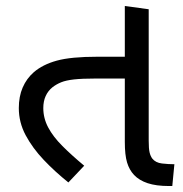

<svg xmlns="http://www.w3.org/2000/svg" viewBox="-20 -623 612 643"><path d="M209 -12Q164 -48 126.5 -87.5Q89 -127 66 -170Q43 -213 43 -261Q43 -300 56 -330Q69 -360 93 -381Q123 -407 170.5 -420Q218 -433 306 -433H418V-360H300Q255 -360 228 -357Q201 -354 185 -347.5Q169 -341 156 -331Q141 -319 133 -301.5Q125 -284 125 -261Q125 -227 141.5 -196Q158 -165 189 -134Q220 -103 262 -68ZM546 0Q503 0 474.5 -9.5Q446 -19 429 -37Q413 -54 405.5 -79Q398 -104 398 -148V-603L478 -592V-152Q478 -125 481 -112.5Q484 -100 490 -92Q501 -78 522.5 -75.5Q544 -73 564 -73L557 0Z"/></svg>

Font: lguzrati25
Style: Book
Weight: 400
Designer: Jelle Bosma - Monotype Design Team, Universal Thirst
Foundry: Monotype Imaging Inc.
Version: Version 2.106